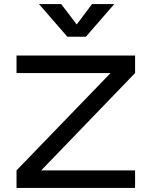

<svg xmlns="http://www.w3.org/2000/svg" viewBox="-20 -921 743 941"><path d="M61 -649H642V-563L182 -86H642V0H61V-86L522 -563H61ZM310 -741 171 -901H280L356 -801L431 -901H540L401 -741Z"/></svg>

Font: Syne Med Modified
Style: Regular
Weight: 500
Designer: Lucas Descroix
Foundry: Bonjour Monde
Version: Version 2.200